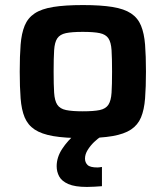

<svg xmlns="http://www.w3.org/2000/svg" viewBox="-20 -538 655 759"><path d="M308 8Q237 8 190.5 0Q144 -8 117 -26Q90 -44 77.5 -74Q65 -104 61.5 -149Q58 -194 58 -255Q58 -317 61.5 -361.5Q65 -406 77.5 -436.5Q90 -467 117 -485Q144 -503 190.5 -510.5Q237 -518 308 -518Q378 -518 424.5 -510.5Q471 -503 498 -485Q525 -467 537.5 -436.5Q550 -406 553.5 -361.5Q557 -317 557 -255Q557 -194 553.5 -149Q550 -104 537.5 -74Q525 -44 498 -26Q471 -8 424.5 0Q378 8 308 8ZM307 -98Q351 -98 374.5 -103Q398 -108 408.5 -124Q419 -140 421 -171.5Q423 -203 423 -255Q423 -308 421 -339.5Q419 -371 408.5 -386.5Q398 -402 374.5 -407Q351 -412 307 -412Q264 -412 240.5 -407Q217 -402 206.5 -386.5Q196 -371 194 -339.5Q192 -308 192 -255Q192 -203 194 -171.5Q196 -140 206.5 -124Q217 -108 241 -103Q265 -98 307 -98ZM324 201Q276 201 250 189.5Q224 178 214 159.5Q204 141 204 119Q204 84 225.5 51Q247 18 280 -10L382 0Q367 9 352 23.5Q337 38 326.5 55Q316 72 316 89Q316 104 326 114Q336 124 365 124Q368 124 372.5 123.5Q377 123 383 122V198Q370 199 354 200Q338 201 324 201Z"/></svg>

Font: Saira SemiExpanded SemiBold
Style: Regular
Weight: 600
Width: 6
Designer: Hector Gatti with collaboration of the Omnibus-Type team
Foundry: Omnibus-Type
Version: Version 1.101